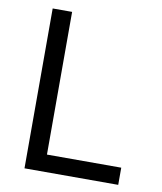

<svg xmlns="http://www.w3.org/2000/svg" viewBox="-82 -793 726 860"><g transform="rotate(10 281.0 -363.5)"><path d="M87.9 0V-727.1H176.3V-78.1H514.2V0Z"/></g></svg>

Font: Sahel VF Regular
Style: Regular
Weight: 400
Foundry: Saber Rastikerdar (saber.rastikerdar@gmail.com)
Version: Version 3.4.0